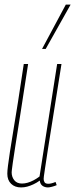

<svg xmlns="http://www.w3.org/2000/svg" viewBox="-20 -810 329 840"><path d="M72 10Q45 10 28.5 -6Q12 -22 12 -50Q12 -63 15 -86Q18 -109 23.5 -146Q29 -183 38 -236.5Q47 -290 58.5 -362.5Q70 -435 84 -530H103Q82 -394 68.5 -307Q55 -220 47 -170.5Q39 -121 36 -98Q33 -75 32 -67.5Q31 -60 31 -56Q31 -36 42.5 -21.5Q54 -7 76 -7Q88 -7 100.5 -10.5Q113 -14 126.5 -21Q140 -28 153 -38L230 -530H249Q227 -389 212 -297.5Q197 -206 189 -152.5Q181 -99 177 -73.5Q173 -48 172 -39Q171 -30 171 -27Q171 -19 175 -12.5Q179 -6 192 -6Q197 -6 205.5 -8Q214 -10 223 -14L228 0Q219 4 207.5 7Q196 10 190 10Q176 10 166 3Q156 -4 154 -20Q140 -10 126 -3.5Q112 3 99 6.5Q86 10 72 10ZM164 -596 268 -790H289L180 -596Z"/></svg>

Font: Georama ExtraCondensed Thin
Style: Italic
Weight: 100
Width: 2
Italic angle: -9°
Designer: Jean-Baptiste Levee
Foundry: Production Type
Version: Version 1.001